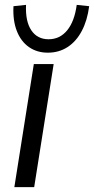

<svg xmlns="http://www.w3.org/2000/svg" viewBox="-20 -764 384 784"><path d="M38.6 0 118.1 -502.3H199.1L119.6 0ZM175.3 -548.9Q131 -548.9 98.2 -571.8Q65.3 -594.8 48.7 -637.5Q32 -680.2 35 -738.7L86.3 -744.1Q83.3 -676.7 107.9 -640.2Q132.5 -603.7 178.2 -603.7Q224.5 -603.7 254.3 -640.2Q284.2 -676.7 293.3 -744.1L344.1 -738.7Q336.6 -680.2 313.9 -637.5Q291.3 -594.8 255.9 -571.8Q220.6 -548.9 175.3 -548.9Z"/></svg>

Font: Mulish ExtraLight
Style: Italic
Weight: 200
Italic angle: -9°
Designer: Vernon Adams
Foundry: Vernon Adams
Version: Version 3.603